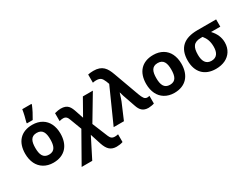

<svg xmlns="http://www.w3.org/2000/svg" viewBox="-80 -1525 3245 2495"><g transform="rotate(-30 1543.0 -278.0)"><path d="M309 -436C398 -436 422 -370 422 -274C422 -178 399 -110 310 -110C221 -110 197 -179 197 -274C197 -370 220 -436 309 -436ZM45 -274C45 -217 56 -167 77 -124C116 -45 195 10 308 10C479 10 574 -101 574 -274C574 -331 563 -381 542 -424C503 -503 424 -556 311 -556C139 -556 45 -448 45 -274ZM262 -621V-606H349C384 -664 415 -723 440 -784V-796H302C296 -751 274 -657 262 -621Z M736 -553C712 -553 682 -548 645 -538V-419C664 -425 683 -428 701 -428C745 -428 762 -401 775 -364L840 -192L595 240H754L907 -62L958 97C975 148 996 185 1022 207C1048 229 1081 240 1122 240C1157 240 1189 235 1217 225V109C1200 113 1184 115 1168 115C1122 115 1106 94 1090 58L995 -174L1217 -546H1067L931 -305L895 -413C867 -498 841 -553 736 -553Z M1820 -5V-120C1808 -117 1797 -115 1786 -115C1768 -115 1752 -123 1740 -139C1728 -155 1716 -180 1704 -214L1567 -591C1529 -696 1484 -766 1350 -766C1322 -766 1295 -763 1269 -758V-635C1286 -639 1303 -641 1319 -641C1350 -641 1373 -635 1388 -623C1403 -611 1416 -590 1428 -561L1445 -516L1214 0H1368L1469 -237C1479 -262 1491 -299 1506 -349H1509C1513 -332 1519 -313 1526 -291C1533 -269 1555 -206 1592 -101C1615 -34 1651 10 1734 10C1756 10 1806 2 1820 -5Z M2124 -436C2213 -436 2237 -370 2237 -274C2237 -178 2214 -110 2125 -110C2036 -110 2012 -179 2012 -274C2012 -370 2035 -436 2124 -436ZM1860 -274C1860 -217 1871 -167 1892 -124C1931 -45 2010 10 2123 10C2294 10 2389 -101 2389 -274C2389 -331 2378 -381 2357 -424C2318 -503 2239 -556 2126 -556C1954 -556 1860 -448 1860 -274Z M2746 10C2801 10 2848 0 2889 -20C2962 -56 3016 -128 3016 -232C3016 -307 2987 -376 2928 -438H3067V-547H2787C2582 -547 2479 -453 2479 -266C2479 -96 2576 10 2746 10ZM2777 -438H2801C2841 -389 2863 -337 2863 -255C2863 -169 2830 -110 2748 -110C2663 -110 2632 -175 2632 -266C2632 -382 2665 -438 2777 -438Z"/></g></svg>

Font: Passageway
Style: Regular
Weight: 700
Foundry: Ascender Corporation
Version: Version 1.11